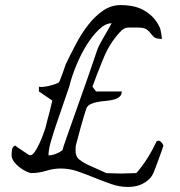

<svg xmlns="http://www.w3.org/2000/svg" viewBox="-20 -702 713 760"><path d="M221 -35Q192 -35 163 -26Q134 -17 105 -17Q97 -17 83.5 -23.5Q70 -30 57 -40Q44 -50 35 -62.5Q26 -75 26 -87Q26 -99 27.5 -110Q29 -121 40 -126Q43 -123 50.5 -118Q58 -113 67 -107Q76 -101 83.5 -96Q91 -91 94 -89Q95 -88 97 -88H101Q109 -88 118 -101.5Q127 -115 135.5 -133Q144 -151 150.5 -169Q157 -187 160 -196Q163 -208 167.5 -226.5Q172 -245 177 -262Q182 -282 187 -304L134 -340V-359Q138 -357 149.5 -358Q161 -359 174 -362Q187 -365 198 -369Q209 -373 213 -376Q215 -378 219 -388.5Q223 -399 227.5 -411Q232 -423 235.5 -434Q239 -445 240 -447Q259 -487 281 -528.5Q303 -570 329.5 -604Q356 -638 388 -660Q420 -682 459 -682Q480 -682 502.5 -678Q525 -674 545.5 -663.5Q566 -653 583.5 -635.5Q601 -618 613 -592Q614 -590 615.5 -583.5Q617 -577 618 -570Q619 -563 620 -556.5Q621 -550 621 -548Q598 -548 590 -555Q582 -562 576 -570.5Q570 -579 560 -586Q550 -593 522 -593Q502 -593 486.5 -593Q471 -593 454 -574Q432 -550 416 -524Q400 -498 387 -465Q382 -453 375 -435.5Q368 -418 361.5 -401Q355 -384 350.5 -371.5Q346 -359 346 -359L360 -340H462Q462 -326 452.5 -318.5Q443 -311 429 -307.5Q415 -304 397.5 -302.5Q380 -301 364.5 -298Q349 -295 337 -289Q325 -283 321 -270Q318 -261 311.5 -240Q305 -219 299 -196.5Q293 -174 287.5 -153.5Q282 -133 280 -126Q280 -125 279.5 -117.5Q279 -110 279 -107Q279 -83 292 -72Q305 -61 321 -53Q328 -50 340.5 -44Q353 -38 366 -32.5Q379 -27 388.5 -22.5Q398 -18 400 -17Q401 -17 408.5 -16.5Q416 -16 426 -16Q436 -16 445.5 -15.5Q455 -15 460 -15Q464 -15 472.5 -15.5Q481 -16 490.5 -16Q500 -16 508.5 -16.5Q517 -17 520 -17Q566 -70 600 -143Q601 -143 603 -144Q604 -144 605 -144.5Q606 -145 607 -145Q618 -145 627 -126Q625 -119 619.5 -103.5Q614 -88 607.5 -70.5Q601 -53 595.5 -38Q590 -23 587 -17Q580 -1 568 9.5Q556 20 542.5 26.5Q529 33 514.5 35.5Q500 38 487 38Q453 38 420 26.5Q387 15 354 1.5Q321 -12 288 -23.5Q255 -35 221 -35ZM422 -610Q398 -610 372.5 -586Q347 -562 324 -525.5Q301 -489 282.5 -444.5Q264 -400 254 -359Q251 -351 242 -324Q233 -297 222 -265.5Q211 -234 201 -204.5Q191 -175 187 -160Q182 -146 177 -125.5Q172 -105 172 -87Q186 -87 201 -93Q216 -99 227 -107Q231 -122 242 -153Q253 -184 266.5 -222.5Q280 -261 295.5 -304.5Q311 -348 324.5 -386.5Q338 -425 348.5 -456Q359 -487 364 -502Q368 -514 375.5 -528Q383 -542 391.5 -556.5Q400 -571 408 -585Q416 -599 422 -610Z"/></svg>

Font: Miltonian
Style: Regular
Weight: 400
Designer: Pablo Impallari
Foundry: Pablo Impallari
Version: Version 1.008